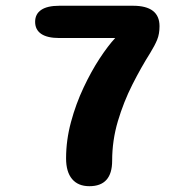

<svg xmlns="http://www.w3.org/2000/svg" viewBox="-20 -639 659 668"><path d="M102.2 -563.1Q102.2 -590.2 123.4 -604.6Q144.6 -619 186.5 -619H442.7Q535 -619 535 -547.8Q535 -520.7 526.8 -500.8Q518.7 -480.9 502.2 -454.1Q471 -404.8 440.5 -344.6Q410.1 -284.5 390.1 -217.4Q370.2 -150.3 370.2 -79.8Q370.2 8.8 290.9 8.8Q251.7 8.8 230.8 -16.1Q209.9 -40.9 209.9 -87.9Q209.9 -151.4 227 -214.5Q244 -277.6 270.8 -334.3Q297.5 -391 326.8 -435.7Q356.2 -480.3 380.8 -506.7H186.5Q144.6 -506.7 123.4 -521.1Q102.2 -535.6 102.2 -563.1Z"/></svg>

Font: Sono ExtraLight
Style: Regular
Weight: 200
Designer: Tyler Finck
Foundry: Tyler Finck
Version: Version 2.112